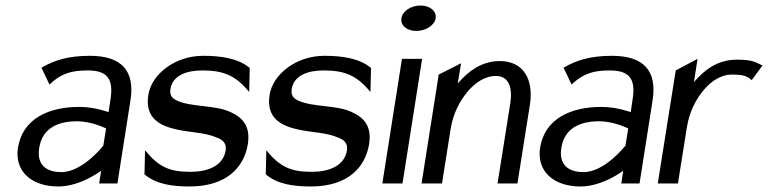

<svg xmlns="http://www.w3.org/2000/svg" viewBox="-20 -664 2780 695"><path d="M45 -129C32 -44 94 11 191 11C272 11 346 -46 346 -46L339 0H405L452 -299C470 -410 418 -462 305 -462C225 -462 175 -445 130 -419L159 -358C201 -398 238 -409 297 -409C366 -409 392 -381 380 -305L373 -258C373 -258 324 -277 267 -277C158 -277 62 -236 45 -129ZM122 -129C134 -204 195 -225 259 -225C313 -225 364 -199 364 -199L354 -137C354 -137 280 -41 202 -41C147 -41 112 -68 122 -129Z M517 -321C503 -235 561 -208 621 -195C665 -185 724 -184 762 -167C783 -160 801 -148 797 -120C788 -63 731 -42 670 -42C594 -42 555 -59 505 -120L503 -33C545 3 604 11 666 11C803 11 864 -61 877 -142C888 -209 856 -240 813 -259C759 -284 674 -276 623 -299C606 -306 593 -316 597 -342C605 -392 657 -409 712 -409C788 -409 832 -392 882 -331L884 -418C841 -454 777 -462 715 -462C614 -462 529 -396 517 -321Z M956 -321C942 -235 1000 -208 1060 -195C1104 -185 1163 -184 1201 -167C1222 -160 1240 -148 1236 -120C1227 -63 1170 -42 1109 -42C1033 -42 994 -59 944 -120L942 -33C984 3 1043 11 1105 11C1242 11 1303 -61 1316 -142C1327 -209 1295 -240 1252 -259C1198 -284 1113 -276 1062 -299C1045 -306 1032 -316 1036 -342C1044 -392 1096 -409 1151 -409C1227 -409 1271 -392 1321 -331L1323 -418C1280 -454 1216 -462 1154 -462C1053 -462 968 -396 956 -321Z M1433 -598C1429 -572 1453 -552 1487 -552C1521 -552 1553 -572 1557 -598C1561 -624 1536 -644 1502 -644C1468 -644 1437 -624 1433 -598ZM1364 0H1437L1508 -451H1435Z M1506 0H1580L1611 -196C1620 -255 1646 -301 1674 -334C1699 -363 1734 -389 1775 -389C1822 -389 1836 -347 1827 -289L1781 0H1853L1898 -284C1913 -379 1873 -443 1789 -443C1723 -443 1674 -405 1637 -362L1649 -435L1568 -394Z M1935 -129C1922 -44 1984 11 2081 11C2162 11 2236 -46 2236 -46L2229 0H2295L2342 -299C2360 -410 2308 -462 2195 -462C2115 -462 2065 -445 2020 -419L2049 -358C2091 -398 2128 -409 2187 -409C2256 -409 2282 -381 2270 -305L2263 -258C2263 -258 2214 -277 2157 -277C2048 -277 1952 -236 1935 -129ZM2012 -129C2024 -204 2085 -225 2149 -225C2203 -225 2254 -199 2254 -199L2244 -137C2244 -137 2170 -41 2092 -41C2037 -41 2002 -68 2012 -129Z M2361 0H2434L2466 -201C2475 -260 2500 -306 2528 -339C2553 -368 2587 -394 2630 -394C2675 -394 2685 -387 2701 -374L2740 -427C2714 -439 2705 -448 2647 -448C2577 -448 2529 -410 2492 -367L2505 -451L2426 -409Z"/></svg>

Font: Charger Sport
Style: DfNrwObl
Weight: 400
Designer: Jasper
Foundry: Cannot Into Space Fonts
Version: Version 1.1